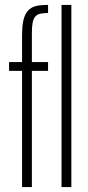

<svg xmlns="http://www.w3.org/2000/svg" viewBox="-20 -763 358 783"><path d="M70 0V-474H17V-510H70V-620Q70 -651 74 -673Q78 -695 86.5 -709Q95 -723 107.5 -730.5Q120 -738 137 -740.5Q154 -743 176 -743V-710Q157 -710 144 -707Q131 -704 123.5 -695Q116 -686 113 -670Q110 -654 110 -628V-510H176V-474H110V0ZM231 0V-743H271V0Z"/></svg>

Font: Saira UltraCondensed ExtraLight
Style: Regular
Weight: 250
Width: 1
Designer: Hector Gatti with collaboration of the Omnibus-Type team
Foundry: Omnibus-Type
Version: Version 1.101